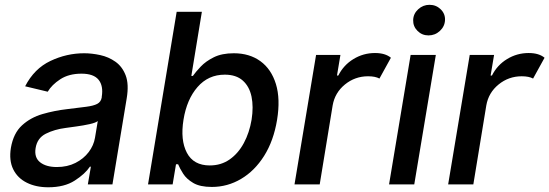

<svg xmlns="http://www.w3.org/2000/svg" viewBox="-20 -777 2315 809"><path d="M183.2 12.1Q131.4 12.1 92.7 -7.3Q54 -26.6 35.7 -63.7Q17.4 -100.9 25.9 -154.1Q36.6 -215.9 72.8 -248.9Q109 -282 159.4 -296.5Q209.9 -311.1 262.4 -317.1Q312.1 -323.2 343 -327.1Q373.9 -331 389.7 -339.3Q405.5 -347.7 408.7 -366.5V-369Q416.2 -415.1 395.4 -440.9Q374.6 -466.6 323.5 -466.6Q270.2 -466.6 234.2 -443.2Q198.2 -419.7 181.1 -390.6L85.9 -413.4Q124.3 -487.9 192.5 -520.2Q260.7 -552.6 334.5 -552.6Q367.2 -552.6 402.3 -544.9Q437.5 -537.3 466.4 -516.9Q495.4 -496.4 509.6 -459.2Q523.8 -421.9 513.8 -362.2L453.8 0H350.1L362.9 -74.6H358.7Q338.4 -44 294.7 -16Q251.1 12.1 183.2 12.1ZM219.5 -73.2Q263.8 -73.2 298.1 -90.6Q332.4 -108 353.7 -136.2Q375 -164.4 380.3 -196.7L392 -267Q383.2 -259.6 357.2 -253.9Q331.3 -248.2 302.6 -244.3Q273.8 -240.4 256.4 -237.9Q209.5 -231.9 173.1 -213.6Q136.7 -195.3 130 -152.7Q123.6 -113.3 149 -93.2Q174.4 -73.2 219.5 -73.2Z M603.7 0 724.4 -727.3H830.6L786.2 -457H792.6Q804.7 -474.1 825.8 -496.4Q846.9 -518.8 880.9 -535.7Q914.8 -552.6 965.2 -552.6Q1031.2 -552.6 1077.2 -519.2Q1123.2 -485.8 1142.6 -422.9Q1161.9 -360.1 1147.4 -271.7Q1132.8 -183.6 1092.9 -120.2Q1052.9 -56.8 995.7 -23.1Q938.6 10.7 872.5 10.7Q822.8 10.7 794.4 -6Q766 -22.7 751.8 -45.1Q737.6 -67.5 730.5 -84.9H721.6L707.4 0ZM753.2 -272.7Q739.3 -186.8 767.4 -133.3Q795.5 -79.9 864 -79.9Q911.6 -79.9 947.8 -105.3Q984 -130.7 1007.5 -174.4Q1030.9 -218 1040.1 -272.7Q1048.7 -327.1 1039.8 -369.9Q1030.9 -412.6 1003 -437.5Q975.1 -462.4 927.2 -462.4Q857.6 -462.4 812.3 -410.3Q767 -358.3 753.2 -272.7Z M1220.9 0 1311.8 -545.5H1414.4L1399.9 -458.8H1405.5Q1427.6 -502.8 1469.3 -528.2Q1511 -553.6 1560 -553.6Q1603.3 -553.6 1627.1 -533.7L1578.8 -446Q1561.4 -455.6 1530.9 -455.6Q1475.9 -455.6 1433.4 -421Q1391 -386.4 1381.7 -333.1L1327.1 0Z M1619.3 0 1710.2 -545.5H1816.4L1725.5 0ZM1785.5 -627.8Q1758.2 -627.8 1739.2 -646.8Q1720.2 -665.8 1720.9 -692.5Q1721.6 -719.1 1742 -737.9Q1762.4 -756.7 1789.8 -756.7Q1817.5 -756.7 1836.8 -737.9Q1856.2 -719.1 1855.1 -692.5Q1854 -665.8 1833.6 -646.8Q1813.2 -627.8 1785.5 -627.8Z M1868.3 0 1959.2 -545.5H2061.8L2047.2 -458.8H2052.9Q2074.9 -502.8 2116.7 -528.2Q2158.4 -553.6 2207.4 -553.6Q2250.7 -553.6 2274.5 -533.7L2226.2 -446Q2208.8 -455.6 2178.3 -455.6Q2123.2 -455.6 2080.8 -421Q2038.4 -386.4 2029.1 -333.1L1974.4 0Z"/></svg>

Font: Inter UI Medium
Style: Italic
Weight: 500
Italic angle: 9.39999°
Designer: Rasmus Andersson
Foundry: rsms
Version: 3.2;8d6f07862